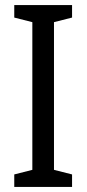

<svg xmlns="http://www.w3.org/2000/svg" viewBox="-20 -734 340 754"><path d="M263 0H36V-49L107 -67V-647L36 -665V-714H263V-665L192 -647V-67L263 -49Z"/></svg>

Font: Noto Sans Thai Looped Condensed
Style: Regular
Weight: 400
Width: 3
Designer: Sasikarn Vongin, Ben Mitchell
Foundry: The Fontpad Ltd
Version: Version 1.001; ttfautohint (v1.8.4.7-5d5b)